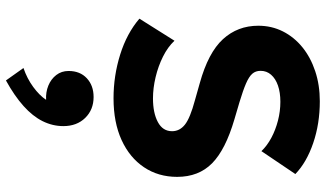

<svg xmlns="http://www.w3.org/2000/svg" viewBox="-256 -499 1150 679"><g transform="rotate(90 319.5 -159.0)"><path d="M327 15Q247.5 15 172.5 -8.5Q97.5 -32 45.5 -76.5L123.5 -200.5Q145.5 -177 179.5 -160Q213.5 -143 252.2 -133.8Q291 -124.5 327.5 -124.5Q379 -124.5 411.2 -141.8Q443.5 -159 443.5 -192Q443.5 -219 420.2 -237.5Q397 -256 333.5 -273L273.5 -290Q165.5 -320 118 -372Q70.5 -424 70.5 -497Q70.5 -544 90.5 -583.8Q110.5 -623.5 146.5 -652.8Q182.5 -682 231.2 -698.2Q280 -714.5 337.5 -714.5Q417 -714.5 485.2 -691.2Q553.5 -668 595 -628L514 -508Q495 -528 467 -543Q439 -558 406 -566.5Q373 -575 339.5 -575Q306.5 -575 282 -566.5Q257.5 -558 243.8 -542.2Q230 -526.5 230 -505Q230 -487.5 240.2 -475.8Q250.5 -464 274.8 -453.5Q299 -443 340.5 -430.5L401.5 -412.5Q509 -381 557 -333.5Q605 -286 605 -210Q605 -143.5 571 -92.8Q537 -42 474.8 -13.5Q412.5 15 327 15ZM264 395.5 220 333.5Q257 321 287 299Q317 277 332.5 253.5Q305.5 255 282.2 245.5Q259 236 244.8 217.5Q230.5 199 230.5 174Q230.5 133.5 256.2 109.5Q282 85.5 322.5 85.5Q367.5 85.5 396.5 115.2Q425.5 145 425.5 192.5Q425.5 230.5 408 265.8Q390.5 301 354.5 333.2Q318.5 365.5 264 395.5Z"/></g></svg>

Font: Geologica Cursive
Style: Bold
Weight: 700
Designer: Sindre Bremnes, Frode Helland
Foundry: Monokrom Skriftforlag AS
Version: Version 1.010;gftools[0.9.28]